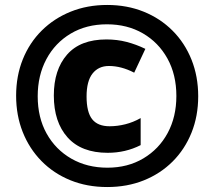

<svg xmlns="http://www.w3.org/2000/svg" viewBox="-20 -744 864 774"><path d="M412 10Q331 10 263.5 -17.5Q196 -45 147 -95Q98 -145 71.5 -212Q45 -279 45 -358Q45 -438 72 -505Q99 -572 148.5 -621Q198 -670 265 -697Q332 -724 412 -724Q492 -724 559 -697Q626 -670 675.5 -620.5Q725 -571 752 -503.5Q779 -436 779 -356Q779 -276 752 -209Q725 -142 676 -93Q627 -44 560 -17Q493 10 412 10ZM413 -68Q495 -68 558 -105.5Q621 -143 656 -208Q691 -273 691 -357Q691 -443 655 -508Q619 -573 556 -609.5Q493 -646 411 -646Q328 -646 265 -608.5Q202 -571 167 -505.5Q132 -440 132 -356Q132 -270 168 -205.5Q204 -141 267.5 -104.5Q331 -68 413 -68ZM414 -128Q308 -128 252.5 -190Q197 -252 197 -359Q197 -463 250.5 -524Q304 -585 409 -585Q452 -585 490.5 -575Q529 -565 566 -547L521 -451Q469 -478 419 -478Q377 -478 353 -447.5Q329 -417 329 -355Q329 -292 351.5 -263.5Q374 -235 422 -235Q453 -235 485 -243Q517 -251 547 -268V-159Q486 -128 414 -128Z"/></svg>

Font: Noto Sans Gujarati SemiCondensed Black
Style: Regular
Weight: 900
Width: 4
Designer: Jelle Bosma - Monotype Design Team, Universal Thirst
Foundry: Monotype Imaging Inc.
Version: Version 2.106; ttfautohint (v1.8.4.7-5d5b)